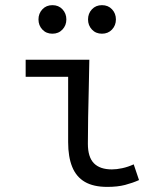

<svg xmlns="http://www.w3.org/2000/svg" viewBox="-20 -720 640 752"><path d="M400.1 12Q346.1 12 312.4 -7.6Q278.7 -27.2 262.8 -66.4Q246.9 -105.6 246.9 -163V-419.1H80.5V-486.1H329.9Q329.1 -431.7 327.7 -373.9Q326.3 -316 325.2 -260.7Q324.2 -205.5 324.2 -157Q324.2 -104.5 347.9 -80.5Q371.5 -56.5 418.3 -56.5Q436.7 -56.5 459 -61.3Q481.3 -66.1 503.7 -76.3L524.5 -14.7Q499.5 -3.5 469.9 4.3Q440.2 12 400.1 12ZM185.2 -588Q161.1 -588 145.9 -604.3Q130.7 -620.6 130.7 -643.9Q130.7 -667.2 146 -683.5Q161.2 -699.8 185.4 -699.8Q209.5 -699.8 224.7 -683.5Q239.9 -667.2 239.9 -643.9Q239.9 -620.6 224.6 -604.3Q209.3 -588 185.2 -588ZM379.3 -588Q355.2 -588 340 -604.3Q324.8 -620.6 324.8 -643.9Q324.8 -667.2 340 -683.5Q355.3 -699.8 379.4 -699.8Q403.6 -699.8 418.8 -683.5Q434 -667.2 434 -643.9Q434 -620.6 418.7 -604.3Q403.4 -588 379.3 -588Z"/></svg>

Font: Source Code Pro ExtraLight
Style: Regular
Weight: 200
Monospace: yes
Designer: Paul D. Hunt, Teo Tuominen
Foundry: Adobe
Version: Version 1.026;hotconv 1.1.0;makeotfexe 2.6.0